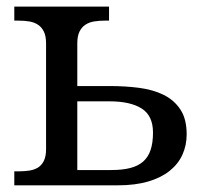

<svg xmlns="http://www.w3.org/2000/svg" viewBox="-20 -556 635 576"><path d="M307.1 -536.1V-494.1H293.9Q277.3 -494.1 262.5 -491.7Q247.6 -489.3 236.3 -481.9Q225.1 -474.6 218.5 -461.2Q211.9 -447.8 211.9 -425.8V-297.9H309.1Q355.5 -297.9 397.2 -292.5Q439 -287.1 470.7 -271.5Q502.4 -255.9 521.2 -227.5Q540 -199.2 540 -152.8Q540 -120.1 527.3 -92Q514.6 -64 489 -43.5Q463.4 -22.9 424.6 -11.5Q385.7 0 333 0H22.9V-42H36.1Q52.7 -42 67.6 -44.2Q82.5 -46.4 93.8 -53.2Q105 -60.1 111.6 -73.5Q118.2 -86.9 118.2 -108.9V-425.8Q118.2 -447.8 111.6 -461.2Q105 -474.6 93.8 -481.9Q82.5 -489.3 67.6 -491.7Q52.7 -494.1 36.1 -494.1H22.9V-536.1ZM314 -45.9Q347.2 -45.9 370.8 -52Q394.5 -58.1 409.7 -71.5Q424.8 -85 431.9 -106.4Q439 -127.9 439 -158.2Q439 -209 405 -230.5Q371.1 -252 308.1 -252H211.9V-45.9Z"/></svg>

Font: Droid-TTFautohint Serif
Style: Regular
Weight: 400
Foundry: Ascender Corporation
Version: Version 1.00; ttfautohint (v1.00rc1.4-1a1c-dirty) -l 8 -r 50